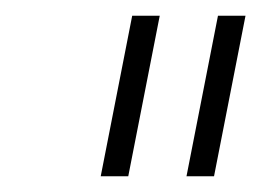

<svg xmlns="http://www.w3.org/2000/svg" viewBox="-20 -719 332 244"><path d="M143 -495H108L148 -699H183ZM252 -495H217L257 -699H292Z"/></svg>

Font: Argentum Sans ExtraLight
Style: Italic
Weight: 200
Italic angle: -11°
Designer: Julieta Ulanovsky (font), Cristiano Sobral (main changes and remaster)
Foundry: Julieta Ulanovsky (font), Cristiano Sobral (main changes and remaster)
Version: Version 2.007;June 15, 2022;FontCreator 14.0.0.2814 64-bit; 